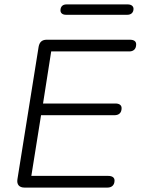

<svg xmlns="http://www.w3.org/2000/svg" viewBox="-20 -850 637 870"><path d="M91 0H467C485 0 499 -10 499 -32C499 -46 488 -53 470 -53H122L166 -328H499C517 -328 531 -337 531 -360C531 -374 520 -381 503 -381H175L212 -617H566C583 -617 597 -626 597 -649C597 -663 587 -670 568 -670H192C171 -670 159 -660 155 -638L59 -38C55 -14 67 0 91 0ZM279 -783H557C574 -783 585 -793 585 -810C585 -822 575 -830 559 -830H281C264 -830 254 -820 254 -803C254 -791 263 -783 279 -783Z"/></svg>

Font: SN Pro Light
Style: Italic
Weight: 300
Italic angle: -8.99998°
Designer: Tobias Whetton
Foundry: Supernotes
Version: Version 1.001;Glyphs 3.2 (3249)